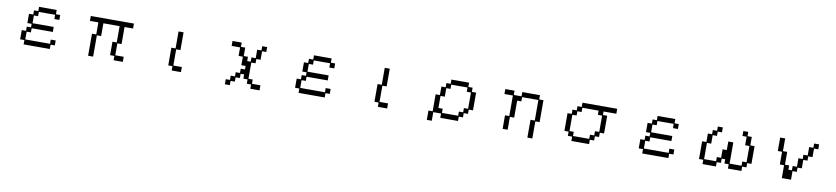

<svg xmlns="http://www.w3.org/2000/svg" viewBox="13 -1600 11973 2751"><g transform="rotate(10 6000.0 -225.0)"><path d="M247 -169H309V-231H371V-282H309V-417H371V-478H433V-540H690V-478H752V-406H680V-468H443V-406H382V-293H690V-220H382V-159H320V-46H680V-107H752V-35H690V28H309V-35H247Z M1247 -293H1309V-468H1186V-540H1814V-468H1690V-220H1629V-46H1752V28H1618V-35H1556V-231H1618V-468H1382V-282H1320V28H1247Z M2402 -293H2463V-540H2536V-282H2474V-46H2598V28H2463V-35H2402Z M3309 16V-46H3371V-107H3433V-169H3495V-220H3433V-344H3371V-468H3248V-540H3382V-478H3444V-355H3505V-293H3556V-355H3618V-478H3680V-540H3752V-468H3691V-344H3629V-282H3567V-46H3629V16H3752V90H3618V28H3556V-35H3495V-97H3444V-35H3382V28H3320V90H3248V16Z M4247 -169H4309V-231H4371V-282H4309V-417H4371V-478H4433V-540H4690V-478H4752V-406H4680V-468H4443V-406H4382V-293H4690V-220H4382V-159H4320V-46H4680V-107H4752V-35H4690V28H4309V-35H4247Z M5402 -293H5463V-540H5536V-282H5474V-46H5598V28H5463V-35H5402Z M6186 -46H6247V-293H6309V-417H6371V-478H6433V-540H6690V-478H6752V-417H6814V-159H6752V-97H6690V-35H6629V28H6371V-35H6258V90H6186ZM6382 -107V-46H6618V-107H6680V-169H6741V-406H6680V-468H6443V-406H6382V-282H6320V-107Z M7278 -169H7340V-468H7217V-540H7351V-478H7464V-540H7721V-478H7783V-159H7721V90H7649V-169H7711V-468H7474V-406H7413V-159H7351V28H7278Z M8155 -355H8216V-417H8278V-478H8340V-540H8845V-468H8659V-417H8721V-159H8659V-97H8598V-35H8536V28H8278V-35H8216V-97H8155ZM8289 -107V-46H8525V-107H8587V-169H8649V-406H8587V-468H8351V-406H8289V-344H8227V-107Z M9247 -169H9309V-231H9371V-282H9309V-417H9371V-478H9433V-540H9690V-478H9752V-406H9680V-468H9443V-406H9382V-293H9690V-220H9382V-159H9320V-46H9680V-107H9752V-35H9690V28H9309V-35H9247Z M10124 -293H10186V-417H10247V-478H10309V-540H10382V-468H10320V-406H10258V-282H10196V-46H10371V-107H10433V-231H10494V-355H10567V-46H10741V-107H10803V-344H10741V-468H10680V-540H10752V-478H10814V-355H10876V-97H10814V-35H10752V28H10556V-35H10494V-97H10443V-35H10382V28H10186V-35H10124Z M11278 -344H11216V-540H11289V-355H11351V-169H11412V-107H11463V-169H11525V-293H11587V-355H11649V-478H11710V-540H11783V-468H11721V-344H11659V-282H11598V-159H11536V-97H11474V28H11340V-159H11278Z"/></g></svg>

Font: DotGothic16
Style: Regular
Weight: 400
Designer: Fontworks Inc.
Foundry: Fontworks Inc.
Version: Version 1.100